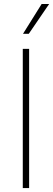

<svg xmlns="http://www.w3.org/2000/svg" viewBox="-20 -955 269 975"><path d="M127.9 0H95.7V-707H127.9ZM191.4 -934.6H229.5L126 -783.2H96.7Z"/></svg>

Font: Pretendard Std Thin
Style: Regular
Weight: 100
Designer: Base glyphs from Inter by Rasmus Andersson; Hangeul glyphs from Noto Sans CJK(Source Han Sans) by Jang Soo-young and Kan
Foundry: Kil Hyung-jin
Version: Version 1.309